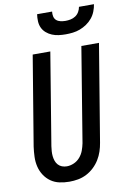

<svg xmlns="http://www.w3.org/2000/svg" viewBox="-103 -1016 721 1084"><g transform="rotate(-10 257.5 -473.5)"><path d="M205 8Q176 8 148.5 2Q121 -4 99 -19.5Q77 -35 62 -58Q47 -81 40.5 -108Q34 -135 35 -164Q36 -193 40 -222L125 -735H226L139 -207Q137 -193 136 -178.5Q135 -164 136.5 -150Q138 -136 142.5 -123Q147 -110 156 -100Q165 -90 178 -85Q191 -80 206 -80Q226 -80 246.5 -89Q267 -98 281.5 -115Q296 -132 303.5 -152.5Q311 -173 315 -193L404 -735H505L413 -179Q409 -154 401 -130Q393 -106 379.5 -84Q366 -62 346.5 -43.5Q327 -25 303.5 -13Q280 -1 255 3.5Q230 8 205 8ZM329 -815Q309 -815 289 -817.5Q269 -820 251 -827.5Q233 -835 218.5 -847.5Q204 -860 196 -877Q188 -894 187 -914.5Q186 -935 189 -955H275Q273 -941 276 -927Q279 -913 289 -904.5Q299 -896 313 -893Q327 -890 341 -890Q355 -890 370 -893Q385 -896 398 -904.5Q411 -913 419 -927Q427 -941 429 -955H515Q512 -935 504 -914.5Q496 -894 482 -877Q468 -860 449.5 -847.5Q431 -835 411 -827.5Q391 -820 370 -817.5Q349 -815 329 -815Z"/></g></svg>

Font: Iosevka Semibold Oblique
Style: Regular
Weight: 600
Italic angle: -9°
Monospace: yes
Designer: Belleve Invis
Foundry: Belleve Invis
Version: Version 32.5.0; ttfautohint (v1.8.4)